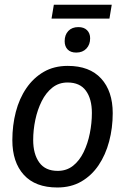

<svg xmlns="http://www.w3.org/2000/svg" viewBox="-20 -797 540 829"><path d="M227.5 12.5Q132.5 12.5 82.9 -42.1Q33.3 -96.7 33.3 -191.7Q33.3 -255.8 48.3 -313.8Q63.3 -371.7 93.8 -416.2Q124.2 -460.8 168.8 -486.7Q213.3 -512.5 272.5 -512.5Q366.7 -512.5 416.7 -457.9Q466.7 -403.3 466.7 -308.3Q466.7 -244.2 451.2 -186.2Q435.8 -128.3 405.8 -83.8Q375.8 -39.2 331.2 -13.3Q286.7 12.5 227.5 12.5ZM229.2 -59.2Q267.5 -59.2 295.4 -81.2Q323.3 -103.3 341.2 -140.4Q359.2 -177.5 367.9 -221.7Q376.7 -265.8 376.7 -309.2Q376.7 -370 350.8 -405.4Q325 -440.8 271.7 -440.8Q234.2 -440.8 206.2 -418.8Q178.3 -396.7 160 -360Q141.7 -323.3 132.5 -279.6Q123.3 -235.8 123.3 -192.5Q123.3 -131.7 149.6 -95.4Q175.8 -59.2 229.2 -59.2ZM202.5 -716.7 212.5 -776.7H462.5L452.5 -716.7ZM309.2 -570Q285 -570 272.1 -583.3Q259.2 -596.7 259.2 -619.2Q259.2 -646.7 275 -663.3Q290.8 -680 318.3 -680Q342.5 -680 355.8 -666.7Q369.2 -653.3 369.2 -631.7Q369.2 -604.2 352.9 -587.1Q336.7 -570 309.2 -570Z"/></svg>

Font: Familjen Grotesk GF
Style: Italic
Weight: 400
Designer: Anders Wikstroem, Jonas Baeckman, Matilda Gysing, Kristian Moeller
Foundry: Familjen STHML AB
Version: Version 2.000; Beta; Release 4; Build 6